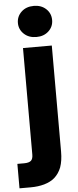

<svg xmlns="http://www.w3.org/2000/svg" viewBox="-99 -835 460 1135"><g transform="rotate(-5 131.5 -267.5)"><path d="M147 -616.2Q101.6 -616.2 73.2 -643.1Q44.9 -669.9 44.9 -708Q44.9 -747.1 73.2 -773.9Q101.6 -800.8 147 -800.8Q191.9 -800.8 220.2 -773.9Q248 -747.6 248 -708Q248 -669.4 220.2 -643.1Q191.9 -616.2 147 -616.2ZM-30.8 266.1V121.1H9.8Q38.1 121.1 50.8 109.9Q62 98.6 62 74.2V-558.1H232.9V71.8Q232.9 125.5 219.2 164.1Q205.1 200.2 178.2 224.1Q154.8 244.6 116.2 255.9Q79.1 266.1 36.1 266.1Z"/></g></svg>

Font: PoppinsZ
Style: Bold
Weight: 700
Designer: Ninad Kale (Devanagari), Jonny Pinhorn (Latin)
Foundry: Indian Type Foundry
Version: Version 3.002;FEAKit 1.0